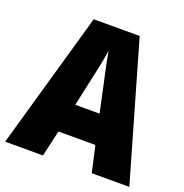

<svg xmlns="http://www.w3.org/2000/svg" viewBox="-128 -830 907 945"><g transform="rotate(20 325.0 -357.5)"><path d="M453.6 0 422.9 -136.7H229.5L198.2 0H0L203.6 -715.3H444.3L650.4 0ZM389.6 -288.6 359.9 -427.2Q355 -450.2 348.1 -480.5Q341.3 -510.7 335.2 -541.3Q329.1 -571.8 325.7 -594.2Q322.3 -572.3 316.7 -543Q311 -513.7 304.7 -483.4Q298.3 -453.1 292.5 -428.2L262.2 -288.6Z"/></g></svg>

Font: Open Sans SemiCondensed ExtraBold
Style: Regular
Weight: 800
Width: 4
Designer: Monotype Design Team
Foundry: Monotype Imaging Inc.
Version: Version 3.000